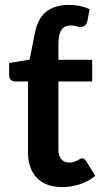

<svg xmlns="http://www.w3.org/2000/svg" viewBox="-20 -751 412 779"><path d="M232 8Q165 8 129.2 -29.8Q93.5 -67.5 93.5 -134V-420.5H41Q31 -420.5 24 -427Q17 -433.5 17 -446.5V-495.5L100 -509L121.5 -616.5Q133 -676 167.5 -703.5Q202 -731 258 -731Q284 -731 303.5 -727Q323 -723 343.5 -714L334.5 -665Q330.5 -650.5 322.2 -646Q314 -641.5 307 -641.5Q299.5 -641.5 291.2 -644.5Q283 -647.5 267 -647.5Q240 -647.5 228.5 -628.5Q217 -609.5 217 -570.5V-508.5H354V-420.5H217V-142.5Q217 -118.5 228.8 -105Q240.5 -91.5 261 -91.5Q272.5 -91.5 280.2 -94.2Q288 -97 293.8 -100Q299.5 -103 304 -105.8Q308.5 -108.5 313 -108.5Q318.5 -108.5 322 -105.8Q325.5 -103 329.5 -97.5L366.5 -37.5Q339.5 -15 304.5 -3.5Q269.5 8 232 8Z"/></svg>

Font: Lato
Style: Bold
Weight: 700
Designer: Lukasz Dziedzic
Foundry: tyPoland Lukasz Dziedzic
Version: Version 2.007; 2014-02-27